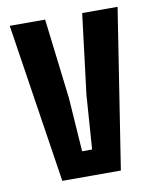

<svg xmlns="http://www.w3.org/2000/svg" viewBox="-72 -656 576 712"><g transform="rotate(-10 216.0 -300.0)"><path d="M105.3 0 13.1 -600H146.4L182.7 -298.5L196.7 -95.3H234.3L248.8 -298.5L285.9 -600H419.2L325.8 0Z"/></g></svg>

Font: Big Shoulders Text SC Thin
Style: Regular
Weight: 100
Designer: Patric King
Foundry: XO Type Co
Version: Version 2.002